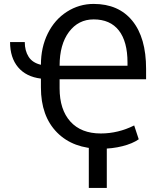

<svg xmlns="http://www.w3.org/2000/svg" viewBox="-20 -740 813 969"><path d="M488.8 10.7Q349.1 10.7 267.8 -71.5Q186.5 -153.8 186.5 -298.8V-343.3Q111.8 -352.5 71.3 -400.6Q30.8 -448.7 30.8 -527.8H105Q105 -483.9 124.5 -453.4Q144 -422.9 186.5 -413.1Q186.5 -501 221.2 -571Q255.9 -641.1 317.6 -680.7Q379.4 -720.2 452.6 -720.2Q578.6 -720.2 647.9 -635Q717.3 -549.8 717.3 -392.6V-339.8H280.8V-294.4Q280.8 -187 335 -126.7Q389.2 -66.4 488.8 -66.4Q576.2 -66.4 657.2 -106.9L680.2 -37.1Q648.9 -15.1 597.7 -2.2Q546.4 10.7 488.8 10.7ZM280.8 -408.2H623.5V-424.3Q623.5 -530.3 579.8 -586.2Q536.1 -642.1 452.6 -642.1Q375.5 -642.1 328.1 -578.9Q280.8 -515.6 280.8 -408.2ZM519 208.5H428.2V-41.5H519Z"/></svg>

Font: Roboto
Style: Regular
Weight: 400
Designer: Google
Version: Version 2.001047; 2015